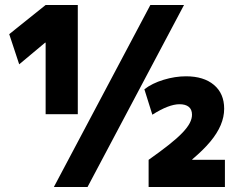

<svg xmlns="http://www.w3.org/2000/svg" viewBox="-20 -750 970 770"><path d="M196 0 583 -730H718L331 0ZM163 -292V-579H161L57 -492L17 -613L163 -730H292V-292ZM576 -109Q624 -143 657.5 -169.5Q691 -196 711.5 -217.5Q732 -239 741 -256.5Q750 -274 750 -290Q750 -311 737 -321.5Q724 -332 700 -332Q657 -332 591 -290L559 -392Q590 -416 636 -430Q682 -444 726 -444Q797 -444 838 -409.5Q879 -375 879 -314Q879 -281 865 -248Q851 -215 823 -181.5Q795 -148 751 -111V-109H882V0H576Z"/></svg>

Font: M PLUS 1 ExtraBold
Style: Regular
Weight: 800
Designer: Coji Morishita
Foundry: UNDERFOREST DESIGN
Version: Version 1.001